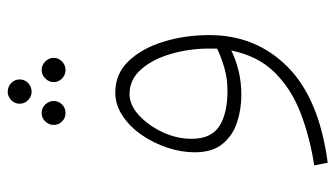

<svg xmlns="http://www.w3.org/2000/svg" viewBox="-206 -434 870 498"><g transform="rotate(-90 229.0 -185.0)"><path d="M56 230 49 195Q121 184 184 160Q247 136 290 92.5Q333 49 347 -20Q325 -9 295.5 -1.5Q266 6 232 6Q195 6 161 -5Q127 -16 105 -42.5Q83 -69 83 -115Q83 -150 95 -186Q107 -222 128 -252.5Q149 -283 177.5 -302Q206 -321 238 -321Q286 -321 319 -287Q352 -253 369.5 -197Q387 -141 387 -77Q387 44 304.5 126Q222 208 56 230ZM118 -123Q118 -72 151 -51Q184 -30 242 -30Q275 -30 303.5 -38.5Q332 -47 352 -57Q352 -68 352 -79Q352 -128 338.5 -175.5Q325 -223 298.5 -253.5Q272 -284 234 -284Q206 -284 179.5 -260Q153 -236 135.5 -199Q118 -162 118 -123ZM240 -538Q228 -538 218.5 -547Q209 -556 209 -569Q209 -582 218.5 -591Q228 -600 240 -600Q253 -600 262.5 -591Q272 -582 272 -569Q272 -556 262.5 -547Q253 -538 240 -538ZM185 -450Q172 -450 163 -459Q154 -468 154 -481Q154 -493 163 -502.5Q172 -512 185 -512Q198 -512 207 -502.5Q216 -493 216 -481Q216 -468 207 -459Q198 -450 185 -450ZM296 -450Q284 -450 274.5 -459Q265 -468 265 -481Q265 -493 274.5 -502.5Q284 -512 296 -512Q309 -512 318.5 -502.5Q328 -493 328 -481Q328 -468 318.5 -459Q309 -450 296 -450Z"/></g></svg>

Font: Noto Sans Arabic UI XLt
Style: Regular
Weight: 200
Designer: Monotype Design Team, Nadine Chahine and Nizar Qandah
Foundry: Monotype Imaging Inc.
Version: Version 2.010; ttfautohint (v1.8.4.7-5d5b)